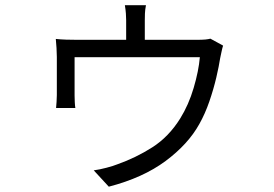

<svg xmlns="http://www.w3.org/2000/svg" viewBox="-20 -638 1040 729"><path d="M534.2 -618.2Q530.8 -600.6 530.3 -586.4Q529.8 -572.3 529.8 -561V-486.8H725.1Q747.6 -486.8 760 -488Q772.5 -489.3 778.8 -491.2L827.1 -464.8Q824.2 -456.5 821.3 -442.4Q818.4 -428.2 815.9 -417Q811.5 -387.7 801.3 -343.8Q791 -299.8 774.9 -252.9Q758.8 -206.1 736.8 -167Q694.3 -90.3 608.6 -26.6Q522.9 37.1 393.1 70.8L335.9 8.8Q357.9 5.9 384 -1Q410.2 -7.8 425.8 -14.2Q495.1 -38.6 557.9 -78.4Q620.6 -118.2 664.1 -188Q696.3 -239.7 715.3 -304.2Q734.4 -368.7 738.8 -420.9H263.2V-274.9Q263.2 -264.6 263.9 -250.5Q264.6 -236.3 266.1 -228H192.9Q193.8 -237.8 194.8 -251.7Q195.8 -265.6 195.8 -276.9V-421.9Q195.8 -434.6 194.6 -455.6Q193.4 -476.6 191.9 -490.2Q208.5 -488.3 230.7 -487.5Q252.9 -486.8 273.9 -486.8H459V-561Q459 -572.3 458 -586.4Q457 -600.6 454.1 -618.2Z"/></svg>

Font: Shanggu Mono N
Style: Regular
Weight: 350
Designer: GuiWonder
Version: Version 1.021